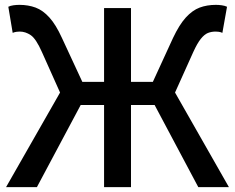

<svg xmlns="http://www.w3.org/2000/svg" viewBox="-20 -770 967 790"><path d="M4.9 0 227.1 -389.2 152.8 -555.2Q128.4 -610.4 106.7 -625.2Q85 -640.1 61 -640.1Q56.6 -640.1 48.3 -639.2Q40 -638.2 32.2 -634.8L14.2 -742.2Q22.9 -746.6 35.4 -748.3Q47.9 -750 60.1 -750Q96.2 -750 126.5 -738.8Q156.7 -727.5 183.3 -698Q210 -668.5 234.9 -613.8L318.8 -433.1H408.2V-736.8H519V-433.1H608.9L691.9 -613.8Q717.8 -668.5 744.6 -698Q771.5 -727.5 801.5 -738.8Q831.5 -750 868.2 -750Q879.9 -750 892.3 -748.3Q904.8 -746.6 914.1 -742.2L895 -634.8Q887.7 -638.2 879.9 -639.2Q872.1 -640.1 867.2 -640.1Q850.1 -640.1 835.4 -634.3Q820.8 -628.4 806.2 -610.1Q791.5 -591.8 774.9 -555.2L700.2 -389.2L921.9 0H795.9L616.2 -337.9H519V0H408.2V-337.9H312L131.8 0Z"/></svg>

Font: Source Han Sans CN Medium
Style: Regular
Weight: 500
Designer: Ryoko NISHIZUKA  (kana, bopomofo & ideographs); Paul D. Hunt (Latin, Greek & Cyrillic); Sandoll Communications , Soo-you
Foundry: Adobe
Version: Version 2.004;hotconv 1.0.118;makeotfexe 2.5.65603